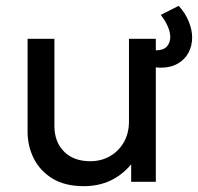

<svg xmlns="http://www.w3.org/2000/svg" viewBox="-20 -623 678 658"><path d="M267.5 15Q202 15 159.2 -11.5Q116.5 -38 95.5 -80.5Q74.5 -123 74.5 -171.5V-490H166.5V-191Q166.5 -137 199.2 -103.8Q232 -70.5 289.5 -70.5Q326.5 -70.5 356.5 -87.5Q386.5 -104.5 404.2 -135.2Q422 -166 422 -206.5V-490H514V0H429.5V-60Q399 -23 358.2 -4Q317.5 15 267.5 15ZM530 -391Q520 -391 509.2 -393Q498.5 -395 486.5 -397.5V-454.5Q503.5 -450.5 514 -450.5Q540 -450.5 551.8 -463.5Q563.5 -476.5 563.5 -496.5Q563.5 -512 555.5 -531.2Q547.5 -550.5 531 -572L592.5 -603Q616 -577 627.2 -548.5Q638.5 -520 638.5 -494.5Q638.5 -466 626 -442.5Q613.5 -419 589.2 -405Q565 -391 530 -391Z"/></svg>

Font: Geologica Thin Roman Light
Style: Regular
Weight: 300
Version: Version 1.010;gftools[0.9.28]